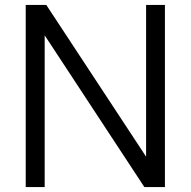

<svg xmlns="http://www.w3.org/2000/svg" viewBox="-20 -760 775 780"><path d="M84.5 0V-740H168L573.5 -123.5V-740H650V0H566.5L161.5 -616.5V0Z"/></svg>

Font: Encode Sans
Style: Regular
Weight: 400
Designer: Multiple Designers
Foundry: Impallari Type
Version: Version 3.002; ttfautohint (v1.8.3) -l 8 -r 50 -G 200 -x 14 